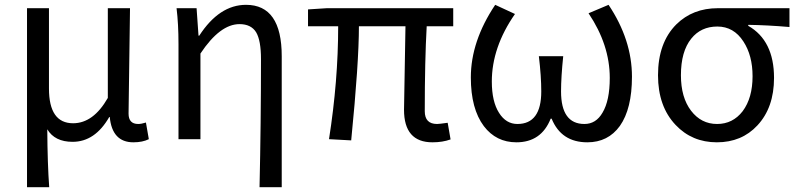

<svg xmlns="http://www.w3.org/2000/svg" viewBox="-20 -577 3307 796"><path d="M92 -543H183V-210Q183 -66 283 -66Q367 -66 427 -171V-543H519L513 -106Q513 -63 553 -63Q566 -63 585 -69L597 0Q571 13 533 13Q445 13 435 -92H433Q374 11 281 11Q207 11 176 -41Q177 105 184 199H92Z M1056 199Q1062 -67 1062 -332Q1062 -409 1042 -443Q1021 -477 973 -477Q892 -477 811 -355V0H720V-394Q720 -478 712 -543H795L803 -429H806Q889 -557 1000 -557Q1148 -557 1148 -344V199Z M1655 -122 1661 -468H1468Q1468 -317 1436 5L1344 0Q1382 -242 1382 -468H1257V-538L1335 -543H1859V-468H1749Q1741 -326 1741 -116Q1741 -63 1792 -63Q1801 -63 1836 -68L1848 1Q1815 13 1773 13Q1655 13 1655 -122Z M1986 -54Q1932 -126 1932 -256Q1932 -406 2033 -557L2115 -519Q2019 -381 2019 -239Q2019 -156 2049 -109Q2078 -63 2125 -63Q2224 -63 2224 -198Q2224 -261 2214 -344H2315Q2306 -257 2306 -198Q2306 -63 2403 -63Q2451 -63 2478 -110Q2508 -160 2508 -254Q2508 -391 2420 -522L2503 -557Q2600 -412 2600 -259Q2600 -126 2550 -55Q2501 13 2415 13Q2307 13 2267 -85H2263Q2224 13 2121 13Q2037 13 1986 -54Z M2781 -59Q2708 -136 2708 -265Q2708 -400 2784 -476Q2852 -543 2956 -543H3253V-465Q3159 -473 3082 -474V-470Q3189 -409 3189 -254Q3189 -131 3120 -57Q3055 13 2952 13Q2849 13 2781 -59ZM3059 -116Q3100 -171 3100 -261Q3100 -347 3062 -405Q3022 -467 2954 -467Q2886 -467 2846 -417Q2803 -364 2803 -265Q2803 -173 2845 -118Q2887 -63 2953 -63Q3018 -63 3059 -116Z"/></svg>

Font: Source Han Sans K Regular
Style: Regular
Weight: 400
Designer: Ryoko NISHIZUKA  (kana & ideographs); Paul D. Hunt (Latin, Greek & Cyrillic); Wenlong ZHANG  (bopomofo); Sandoll Communi
Foundry: Adobe Systems Incorporated
Version: Version 1.00 July 18, 2014, initial release